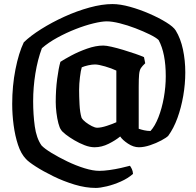

<svg xmlns="http://www.w3.org/2000/svg" viewBox="-20 -724 962 944"><path d="M451 200Q401 200 346.5 183.5Q292 167 242 142.5Q192 118 155.5 94.5Q119 71 107 57Q83 32 68.5 -12Q54 -56 47 -108.5Q40 -161 40 -213Q40 -302 56 -383Q72 -464 97 -516Q130 -548 182.5 -581Q235 -614 296.5 -642Q358 -670 420 -687Q482 -704 533 -704Q571 -704 619.5 -690.5Q668 -677 715 -656.5Q762 -636 797.5 -614Q833 -592 844 -574Q868 -535 879.5 -481Q891 -427 891 -368Q891 -311 881 -253Q871 -195 852.5 -144Q834 -93 807 -56Q798 -47 773 -33.5Q748 -20 718 -10Q688 0 663 0Q636 0 609 -18Q582 -36 571 -53Q548 -34 514 -17Q480 0 445 0Q422 0 396 -10Q370 -20 345.5 -34.5Q321 -49 303 -63Q285 -77 280 -86Q273 -95 267 -118Q261 -141 257.5 -169.5Q254 -198 254 -222Q254 -282 261 -335.5Q268 -389 277 -420Q295 -432 330.5 -451Q366 -470 408.5 -485Q451 -500 488 -500Q502 -500 528.5 -494Q555 -488 586.5 -478.5Q618 -469 645.5 -459.5Q673 -450 688 -443L694 -413Q680 -400 673 -389.5Q666 -379 664 -358.5Q662 -338 662 -297V-91Q673 -87 688.5 -83.5Q704 -80 720 -80Q742 -104 759 -147.5Q776 -191 785.5 -244Q795 -297 795 -349Q795 -462 760 -527Q748 -539 716.5 -554.5Q685 -570 646 -585Q607 -600 569 -609.5Q531 -619 505 -619Q480 -619 439 -609Q398 -599 352 -581Q306 -563 262 -539Q218 -515 186 -487Q165 -431 154 -363Q143 -295 143 -226Q143 -161 151 -103Q159 -45 184 -9Q199 7 233.5 28Q268 49 310.5 69.5Q353 90 395 103Q437 116 468 116Q490 116 518.5 112Q547 108 574 102Q601 96 619 91Q624 98 628.5 107.5Q633 117 634 131Q609 153 574 168.5Q539 184 505.5 192Q472 200 451 200ZM458 -96Q477 -96 506 -105.5Q535 -115 552 -123V-377Q529 -388 496.5 -397.5Q464 -407 447 -407Q433 -407 414.5 -403Q396 -399 382 -393Q377 -377 373 -344Q369 -311 369 -282Q369 -251 371 -211Q373 -171 381 -145Q387 -134 401.5 -123Q416 -112 431.5 -104Q447 -96 458 -96Z"/></svg>

Font: Texturina 72pt ExtraBold
Style: Regular
Weight: 800
Designer: Guillermo Torres Carreño
Foundry: Omnibus-Type
Version: Version 1.002; ttfautohint (v1.8.3)